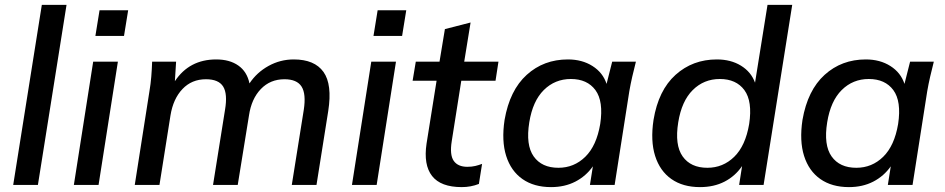

<svg xmlns="http://www.w3.org/2000/svg" viewBox="-20 -756 3864 785"><path d="M34 0 151 -736H252L135 0Z M370 -609 387 -714H504L487 -609ZM282 0 361 -504H462L383 0Z M531 0 591 -383Q596 -412 598.5 -442.5Q601 -473 602 -504H700L695 -424Q754 -513 864 -513Q919 -513 954.5 -488Q990 -463 1000 -415Q1030 -460 1078 -486.5Q1126 -513 1181 -513Q1266 -513 1302.5 -462Q1339 -411 1322 -302L1274 0H1173L1222 -307Q1232 -372 1213 -402Q1194 -432 1143 -432Q1085 -432 1046.5 -392Q1008 -352 998 -284L952 0H851L900 -307Q911 -372 892.5 -402Q874 -432 822 -432Q764 -432 726 -392Q688 -352 677 -284L632 0Z M1507 -609 1524 -714H1641L1624 -609ZM1419 0 1498 -504H1599L1520 0Z M1868 9Q1782 9 1746.5 -36.5Q1711 -82 1724 -169L1765 -426H1667L1680 -504H1777L1799 -637L1904 -664L1878 -504H2018L2006 -426H1866L1827 -179Q1818 -123 1835 -98.5Q1852 -74 1891 -74Q1909 -74 1923.5 -77.5Q1938 -81 1951 -86L1938 -4Q1905 9 1868 9Z M2233 9Q2163 9 2116 -24Q2069 -57 2049.5 -118.5Q2030 -180 2043 -266Q2064 -387 2133.5 -450Q2203 -513 2302 -513Q2360 -513 2402.5 -486Q2445 -459 2460 -413L2483 -504H2580Q2572 -473 2565 -442.5Q2558 -412 2553 -383L2493 0H2392L2404 -76Q2376 -36 2332.5 -13.5Q2289 9 2233 9ZM2263 -70Q2327 -70 2373 -115Q2419 -160 2434 -249Q2448 -342 2414.5 -387.5Q2381 -433 2314 -433Q2249 -433 2203.5 -388Q2158 -343 2144 -256Q2129 -163 2162 -116.5Q2195 -70 2263 -70Z M2842 9Q2772 9 2725 -24Q2678 -57 2658.5 -118.5Q2639 -180 2652 -266Q2672 -387 2742 -450Q2812 -513 2911 -513Q2968 -513 3009.5 -487.5Q3051 -462 3067 -418L3118 -736H3219L3102 0H3002L3014 -77Q2986 -36 2942.5 -13.5Q2899 9 2842 9ZM2872 -70Q2936 -70 2982 -115Q3028 -160 3043 -249Q3057 -342 3023.5 -387.5Q2990 -433 2923 -433Q2858 -433 2812.5 -388Q2767 -343 2753 -256Q2738 -163 2771 -116.5Q2804 -70 2872 -70Z M3451 9Q3381 9 3334 -24Q3287 -57 3267.5 -118.5Q3248 -180 3261 -266Q3282 -387 3351.5 -450Q3421 -513 3520 -513Q3578 -513 3620.5 -486Q3663 -459 3678 -413L3701 -504H3798Q3790 -473 3783 -442.5Q3776 -412 3771 -383L3711 0H3610L3622 -76Q3594 -36 3550.5 -13.5Q3507 9 3451 9ZM3481 -70Q3545 -70 3591 -115Q3637 -160 3652 -249Q3666 -342 3632.5 -387.5Q3599 -433 3532 -433Q3467 -433 3421.5 -388Q3376 -343 3362 -256Q3347 -163 3380 -116.5Q3413 -70 3481 -70Z"/></svg>

Font: Mulish SemiBold
Style: Italic
Weight: 600
Italic angle: -9°
Designer: Vernon Adams
Foundry: Vernon Adams
Version: Version 3.603; ttfautohint (v1.8.3)